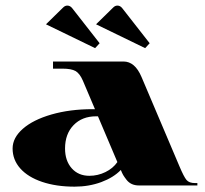

<svg xmlns="http://www.w3.org/2000/svg" viewBox="-20 -680 752 704"><path d="M332.2 -590.9 395.1 -652.5Q402.1 -659.5 410.4 -659.5Q420.9 -659.5 428.3 -649.9L528.8 -521.4L512.2 -503.5ZM148.6 -590.9 211.5 -652.5Q218.5 -659.5 226.8 -659.5Q237.3 -659.5 244.8 -649.9L345.3 -521.4L328.7 -503.5ZM174.4 -428.3V-454.5H432.7Q474.7 -454.5 498.7 -398.2L638.1 -69.9Q654.3 -31.5 663.9 -20.1Q673.5 -8.7 695.4 -8.7H703.7V0H489.1Q474.7 0 463.3 -5.2Q451.9 -10.5 444.1 -20.5Q436.2 -30.6 431.8 -38Q427.4 -45.5 423.1 -56.8Q396 -28.8 351 -12.2Q305.9 4.4 253.5 4.4Q186.2 4.4 134.4 -13.1Q82.6 -30.6 54.4 -62.3Q26.2 -94 26.2 -135.5Q26.2 -174.8 63.8 -207.8Q101.4 -240.8 168.9 -260.3Q236.5 -279.7 319.1 -279.7H328.2L283.7 -384.6Q272.3 -410.8 256.8 -419.6Q241.3 -428.3 208.9 -428.3ZM410.4 -85.7 339.2 -253.5H332.2Q281 -253.5 249.8 -221.2Q218.5 -188.8 218.5 -135.5Q218.5 -90.5 243 -62.9Q267.5 -35.4 307.7 -35.4Q338.7 -35.4 366.5 -49Q394.2 -62.5 410.4 -85.7Z"/></svg>

Font: Wabroye
Style: Medium
Weight: 500
Designer: gluk
Foundry: gluk
Version: Version 0.14